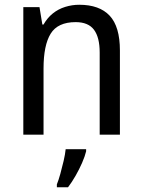

<svg xmlns="http://www.w3.org/2000/svg" viewBox="-20 -566 599 807"><path d="M313 -546Q398 -546 441 -500Q484 -454 484 -354V0H399V-345Q399 -409 375 -441Q351 -473 298 -473Q223 -473 193 -424.5Q163 -376 163 -278V0H78V-536H146L158 -463H163Q179 -491 202 -509.5Q225 -528 254 -537Q283 -546 313 -546ZM342 70Q337 91 325 118.5Q313 146 297.5 173Q282 200 266 221H219V209Q226 192 233.5 165Q241 138 247.5 110Q254 82 256 61H342Z"/></svg>

Font: Noto Sans Thai SemiCondensed
Style: Regular
Weight: 400
Width: 4
Designer: Monotype Design Team
Foundry: Monotype Imaging Inc.
Version: Version 2.001